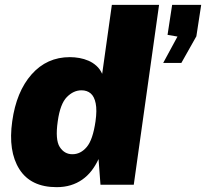

<svg xmlns="http://www.w3.org/2000/svg" viewBox="-20 -763 851 793"><path d="M214 10Q107 10 60 -64.2Q13 -138.5 30.5 -262Q47.5 -384.5 110.5 -455.8Q173.5 -527 268.5 -527Q288 -527 307.8 -523.5Q327.5 -520 345.5 -512.2Q363.5 -504.5 378.2 -491.2Q393 -478 402 -458L442 -743H637L532.5 0H395L387 -106Q374.5 -79 357.8 -57.5Q341 -36 319.5 -21Q298 -6 271.8 2Q245.5 10 214 10ZM279 -126Q313 -126 338.2 -155.8Q363.5 -185.5 374.5 -262Q381 -308 375.2 -336.2Q369.5 -364.5 354.5 -377.2Q339.5 -390 316.5 -390Q283.5 -390 256 -362Q228.5 -334 218.5 -262Q207.5 -185.5 226.8 -155.8Q246 -126 279 -126ZM654 -503 713 -612 672 -619 691 -743H811L791 -613L729 -503Z"/></svg>

Font: Public Sans Thin Black
Style: Italic
Weight: 900
Italic angle: -8°
Version: Version 2.001